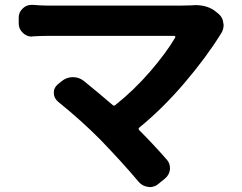

<svg xmlns="http://www.w3.org/2000/svg" viewBox="-20 -724 992 786"><path d="M763.7 -702.1Q771.5 -703.1 779.3 -703.1Q831.1 -703.1 864.3 -675.8L875 -667Q892.6 -652.3 894.5 -627.9Q895.5 -625 895.5 -622.1Q895.5 -601.6 883.8 -585Q825.2 -490.2 736.3 -385.7Q647.5 -281.2 550.8 -202.1Q544.9 -197.3 549.8 -191.4Q607.4 -133.8 662.1 -71.3Q675.8 -56.6 675.8 -36.1Q675.8 -33.2 675.8 -30.3Q672.9 -6.8 654.3 7.8L627.9 29.3Q612.3 42 592.8 42Q589.8 42 585.9 41Q562.5 38.1 546.9 19.5Q479.5 -60.5 391.6 -151.4Q314.5 -229.5 217.8 -307.6Q200.2 -322.3 200.2 -344.7Q200.2 -365.2 216.8 -378.9L232.4 -391.6Q252.9 -408.2 278.3 -408.2Q303.7 -408.2 323.2 -392.6Q379.9 -346.7 441.4 -293.9Q447.3 -289.1 452.1 -293.9Q529.3 -355.5 594.2 -430.7Q659.2 -505.9 697.3 -570.3Q698.2 -573.2 697.3 -575.2Q696.3 -577.1 693.4 -577.1H171.9Q148.4 -577.1 114.3 -575.2Q112.3 -574.2 110.4 -574.2Q89.8 -574.2 74.2 -588.9Q56.6 -604.5 56.6 -627.9V-652.3Q56.6 -674.8 74.2 -690.4Q88.9 -704.1 109.4 -704.1Q111.3 -704.1 114.3 -704.1Q148.4 -701.2 171.9 -701.2H726.6Q746.1 -701.2 763.7 -702.1Z"/></svg>

Font: Gen Jyuu Gothic P Bold
Style: Bold
Weight: 700
Designer: [Source Han Sans]
Ryoko NISHIZUKA  (kana & ideographs); Paul D. Hunt (Latin, Greek & Cyrillic); Wenlong ZHANG  (bopomofo
Version: Version 1.002.20150607